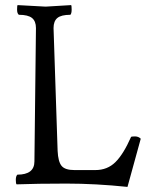

<svg xmlns="http://www.w3.org/2000/svg" viewBox="-20 -723 579 753"><path d="M159 -697 259 -703Q261 -701 261 -685.5Q261 -670 256 -665Q220 -665 205 -652.5Q190 -640 190 -613L206 -131Q208 -89 221.5 -72.5Q235 -56 272 -56H354Q401 -56 432.5 -87Q464 -118 494 -186Q496 -188 509.5 -188Q523 -188 532 -179L480 10Q355 -3 240.5 -3Q126 -3 45 0Q42 -3 42 -17.5Q42 -32 48 -38Q115 -38 115 -90L121 -613Q121 -640 105.5 -652.5Q90 -665 54 -665Q47 -670 47 -685.5Q47 -701 49 -703Z"/></svg>

Font: Esteban
Style: Regular
Weight: 400
Designer: Angelica Diaz Rivera
Foundry: Angelica Diaz Rivera
Version: Version 1.002